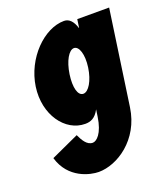

<svg xmlns="http://www.w3.org/2000/svg" viewBox="-146 -627 864 1002"><g transform="rotate(-20 286.5 -126.5)"><path d="M30.8 126C66.8 251 184.6 275 229.7 275C332.4 275 472.3 186 497.1 14L573 -513H396L389.4 -467H388.1C376 -506 356 -528 327.3 -528C216 -528 93.4 -406 71.8 -256C50.2 -106 137.8 15 249 15C278.6 15 305.3 5 327.4 -37L321.9 1C308.8 92 272.6 121 251.9 121C219.4 121 200.5 86 186 55ZM259.8 -256C270.1 -327 299.6 -377 327.9 -377C355.7 -377 373.2 -327 363 -256C352.9 -186 322.3 -136 293.2 -136C262.8 -136 249.7 -186 259.8 -256Z"/></g></svg>

Font: Blink
Style: Obl
Weight: 400
Designer: Mew Too
Foundry: Cannot Into Space Fonts
Version: Version 001.000